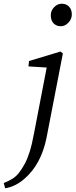

<svg xmlns="http://www.w3.org/2000/svg" viewBox="-90 -764 406 1032"><path d="M237 -623Q213 -623 198 -638.5Q183 -654 183 -682Q183 -707 201 -725.5Q219 -744 242 -744Q266 -744 281 -728.5Q296 -713 296 -686Q296 -662 278 -642.5Q260 -623 237 -623ZM-62 248 -70 220Q-43 209 -23.5 197Q-4 185 11 166Q28 144 42.5 117.5Q57 91 69.5 51.5Q82 12 93 -48L161 -401L63 -407L66 -436L235 -487L248 -477L160 -23Q146 47 116 103Q86 159 39 199Q-8 239 -62 248Z"/></svg>

Font: Source Serif Pro
Style: Italic
Weight: 400
Italic angle: -12°
Designer: Frank Grießhammer
Foundry: Adobe Systems Incorporated
Version: Version 3.001;hotconv 1.0.111;makeotfexe 2.5.65597